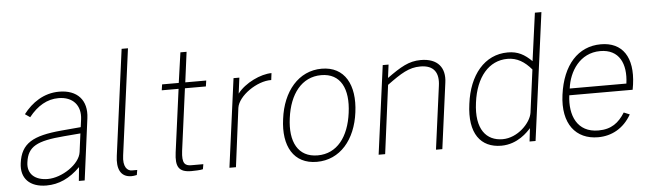

<svg xmlns="http://www.w3.org/2000/svg" viewBox="-47 -923 3784 1114"><g transform="rotate(-5 1844.5 -366.0)"><path d="M184 10C256 10 320 -19 381 -80L373 0H407L454 -358C468 -463 409 -526 304 -526C214 -526 144 -477 95 -413L124 -393C174 -456 231 -489 297 -489C380 -489 428 -436 417 -354L411 -310L297 -300C131 -285 61 -247 46 -132C34 -44 87 10 184 10ZM195 -27C120 -27 75 -67 85 -134C97 -225 151 -253 310 -266L406 -274L392 -167C383 -96 277 -27 195 -27Z M680 -1C686 -1 699 -2 711 -5L716 -34H685C659 -34 632 -58 642 -126L724 -742H687L605 -126C595 -55 614 -1 680 -1Z M1155 -482 1160 -516H1038L1061 -692H1025L1000 -516H903L898 -482H996L947 -116C936 -33 955 0 1029 0C1043 0 1084 -1 1096 -5L1101 -34H1031C994 -34 976 -49 985 -121L1033 -482Z M1250 0H1288L1332 -342C1342 -411 1453 -488 1536 -486L1541 -526C1478 -526 1386 -483 1341 -424L1353 -516H1319Z M1759 10C1894 10 1986 -99 2006 -257C2027 -415 1967 -526 1833 -526C1698 -526 1605 -414 1585 -255C1563 -98 1624 10 1759 10ZM1767 -27C1652 -27 1605 -120 1624 -257C1642 -395 1713 -489 1827 -489C1940 -489 1986 -396 1967 -257C1949 -119 1880 -27 1767 -27Z M2119 0H2157L2209 -399C2291 -459 2338 -489 2404 -489C2484 -489 2513 -443 2502 -367L2453 0H2490L2541 -383C2553 -468 2510 -526 2410 -526C2340 -526 2292 -496 2212 -439L2222 -516H2188Z M2833 10C2929 10 2989 -57 3007 -77L2998 0H3033L3132 -742H3094L3056 -463C3014 -504 2976 -526 2917 -526C2781 -526 2690 -414 2669 -248C2645 -76 2714 10 2833 10ZM2844 -27C2750 -27 2687 -97 2708 -252C2727 -400 2804 -489 2912 -489C2968 -489 3011 -462 3051 -415L3018 -166C3009 -107 2932 -27 2844 -27Z M3251 -247H3620L3625 -277C3647 -436 3584 -526 3459 -526C3326 -526 3235 -425 3212 -254C3189 -85 3268 10 3397 10C3475 10 3546 -27 3591 -106L3557 -120C3521 -63 3478 -29 3402 -29C3278 -29 3236 -131 3251 -247ZM3257 -286C3269 -384 3333 -487 3452 -487C3562 -487 3603 -401 3587 -286Z"/></g></svg>

Font: United Sans Thin
Style: Italic
Weight: 100
Italic angle: -8°
Designer: Pablo Impallari, Rodrigo Fuenzalida (Modified by Dan O. Williams)
Version: Version 1.000;PS 001.000;hotconv 1.0.88;makeotf.lib2.5.64775